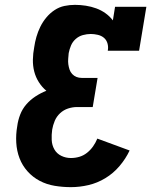

<svg xmlns="http://www.w3.org/2000/svg" viewBox="-20 -763 640 791"><path d="M272 8Q238 8 205 2.5Q172 -3 143.5 -18Q115 -33 93.5 -57Q72 -81 60.5 -111Q49 -141 47 -175Q45 -209 51 -243Q54 -267 63 -290.5Q72 -314 88.5 -333Q105 -352 126.5 -366Q148 -380 171 -389Q153 -404 140 -424.5Q127 -445 121 -468.5Q115 -492 115.5 -517.5Q116 -543 121 -569Q124 -590 130 -611Q136 -632 146 -652.5Q156 -673 171 -691Q186 -709 205 -721.5Q224 -734 245.5 -738.5Q267 -743 289 -743Q311 -743 333.5 -739.5Q356 -736 376.5 -728.5Q397 -721 414.5 -708.5Q432 -696 445 -679L454 -735H583L553 -554H424Q427 -569 423 -583.5Q419 -598 408.5 -607Q398 -616 383 -619.5Q368 -623 354 -623Q338 -623 321.5 -618.5Q305 -614 292 -602.5Q279 -591 272.5 -575.5Q266 -560 263 -544Q262 -533 261 -521Q260 -509 261.5 -498Q263 -487 266.5 -476.5Q270 -466 277.5 -458Q285 -450 295 -446Q305 -442 317 -442H382L362 -322H297Q279 -322 260.5 -316Q242 -310 227.5 -296.5Q213 -283 205.5 -265Q198 -247 195 -229Q192 -208 193 -186.5Q194 -165 204 -147.5Q214 -130 232.5 -121Q251 -112 272 -112Q290 -112 307 -117Q324 -122 338.5 -133.5Q353 -145 363.5 -160Q374 -175 381 -192L514 -143Q498 -109 472.5 -79Q447 -49 414 -29Q381 -9 344.5 -0.5Q308 8 272 8Z"/></svg>

Font: Iosevka Slab Heavy Extended
Style: Italic
Weight: 900
Width: 7
Italic angle: -9°
Monospace: yes
Designer: Belleve Invis
Foundry: Belleve Invis
Version: Version 11.1.0; ttfautohint (v1.8.3)